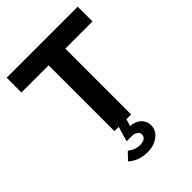

<svg xmlns="http://www.w3.org/2000/svg" viewBox="-264 -822 1179 1179"><g transform="rotate(-45 326.0 -232.0)"><path d="M306.4 235.9Q231.7 235.9 181.3 190.6L226.3 142.8Q263.6 172 304.3 172Q330.7 172 344.9 161.7Q359 151.4 359 133.7Q359 116.7 344.4 106.7Q329.9 96.7 304.3 96.7H262.4L290.6 0H253.5V-571.6H17.7V-700H634.3V-571.6H398.5V0H357.2L343.6 45.7Q387.6 49.1 413.1 73.3Q438.6 97.4 438.6 134.9Q438.6 177.7 400.7 206.8Q362.9 235.9 306.4 235.9Z"/></g></svg>

Font: Red Hat Display
Style: Regular
Weight: 300
Designer: Pentagram, MCKL
Foundry: Pentagram, MCKL
Version: Version 1.023